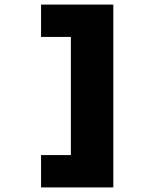

<svg xmlns="http://www.w3.org/2000/svg" viewBox="-20 -719 690 837"><path d="M474 98H289V-699H474ZM409 98H159V-43H409ZM409 -558H159V-699H409Z"/></svg>

Font: Azeret Mono Thin ExtraBold
Style: Regular
Weight: 800
Version: Version 1.002